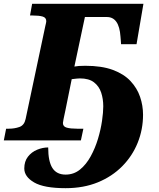

<svg xmlns="http://www.w3.org/2000/svg" viewBox="-45 -734 829 1004"><path d="M298 250Q185 250 133.5 220Q82 190 82 147Q82 110 101 85.5Q120 61 149 49Q178 37 207 37Q207 110 229 144.5Q251 179 298 179Q341 179 373.5 152.5Q406 126 429.5 83Q453 40 467.5 -8.5Q482 -57 488.5 -102Q495 -147 495 -178Q495 -217 484 -250Q473 -283 446.5 -303.5Q420 -324 373 -324Q361 -324 330 -320L297 -157Q284 -98 284 -91Q284 -72 304 -66.5Q324 -61 358 -61H391L378 0H-25L-13 -61H1Q31 -61 56.5 -70Q82 -79 89 -112L192 -598Q197 -618 197 -623Q197 -642 178 -647.5Q159 -653 125 -653H112L123 -714H705L669 -503H588Q587 -511 587 -519Q587 -527 585 -543Q578 -645 514 -645H399L344 -386Q355 -388 367.5 -389Q380 -390 401 -390Q487 -390 545 -368.5Q603 -347 637.5 -310Q672 -273 687.5 -227.5Q703 -182 703 -134Q703 -57 675 12.5Q647 82 594 135.5Q541 189 466.5 219.5Q392 250 298 250Z"/></svg>

Font: Noto Serif Black
Style: Italic
Weight: 900
Italic angle: -12°
Designer: Monotype Design Team
Foundry: Monotype Imaging Inc.
Version: Version 2.013